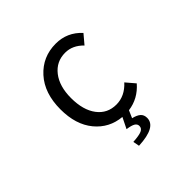

<svg xmlns="http://www.w3.org/2000/svg" viewBox="-239 -984 1477 1477"><g transform="rotate(-45 500.0 -245.5)"><path d="M727.5 -166 790 -92.8Q712.9 -3.9 601.6 10.7L575.2 71.3Q617.2 81.1 638.2 99.6Q659.2 118.2 659.2 151.4Q659.2 250 462.9 258.8L453.1 207Q520.5 203.1 546.9 190.9Q573.2 178.7 573.2 153.3Q573.2 131.8 553.2 119.6Q533.2 107.4 485.4 100.6L529.3 11.7Q398.4 0 315.9 -100.1Q233.4 -200.2 233.4 -366.2Q233.4 -542 327.6 -646Q421.9 -750 565.4 -750Q689.5 -750 774.4 -657.2L711.9 -583Q647.5 -649.4 567.4 -649.4Q470.7 -649.4 411.6 -573.7Q352.5 -498 352.5 -370.1Q352.5 -239.3 409.7 -163.6Q466.8 -87.9 564.5 -87.9Q656.2 -87.9 727.5 -166Z"/></g></svg>

Font: GenEi Gothic M SemiBold
Style: Regular
Weight: 500
Designer: o_tamon (Modified); [Source Han Sans]
Ryoko NISHIZUKA  (kana & ideographs); Paul D. Hunt (Latin, Greek & Cyrillic); Wenl
Version: Version 1.1a;Original Version 1.004